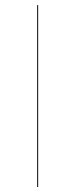

<svg xmlns="http://www.w3.org/2000/svg" viewBox="-20 -751 303 771"><path d="M133.2 -730.6 129.3 -730.3V0H133.2Z"/></svg>

Font: Fira Sans Four
Style: Regular
Weight: 100
Designer: Carrois Corporate & Edenspiekermann AG
Foundry: Carrois Corporate GbR & Edenspiekermann AG
Version: Version 4.203;PS 004.203;hotconv 1.0.88;makeotf.lib2.5.64775